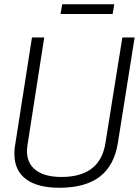

<svg xmlns="http://www.w3.org/2000/svg" viewBox="-20 -877 656 907"><path d="M260 10Q157 10 102.5 -31Q48 -72 48 -150Q48 -161 48.5 -170Q49 -179 52 -195L131 -700H189L110 -193Q98 -120 140.5 -80.5Q183 -41 270 -41Q453 -41 478 -201L558 -700H616L537 -203Q520 -95 451.5 -42.5Q383 10 260 10ZM266 -811 274 -857H520L512 -811Z"/></svg>

Font: Georama Light
Style: Italic
Weight: 300
Italic angle: -9°
Designer: Jean-Baptiste Levee
Foundry: Production Type
Version: Version 1.001